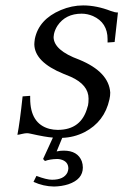

<svg xmlns="http://www.w3.org/2000/svg" viewBox="-20 -494 453 705"><path d="M189.9 89.8Q163.1 90.3 145 97.2L138.2 89.8L174.3 11.2Q149.4 9.8 90.8 -3.4Q83.5 -4.9 79.1 -4.9Q71.8 -4.9 59.6 -2Q50.3 0.5 43.9 1Q52.7 -43.5 63 -140.1L90.8 -142.1V-132.8Q90.8 -40 161.1 -21Q176.3 -17.1 191.9 -17.1Q279.3 -17.1 301.3 -101.1Q302.2 -104.5 303.2 -106.9Q305.2 -116.7 305.2 -131.8Q305.2 -182.6 240.2 -211.9Q228 -217.3 212.9 -223.1Q107.4 -266.1 106 -331.1Q106 -337.9 107.9 -351.1Q122.6 -422.9 203.1 -457Q243.7 -474.1 285.2 -474.1Q334.5 -474.1 387.2 -453.6Q402.8 -447.8 412.1 -448.2H413.1L400.9 -339.8L375 -337.9V-350.1Q375 -411.1 321.3 -435.1Q300.8 -443.8 279.8 -443.8Q220.7 -443.8 190.9 -399.4Q181.6 -384.8 178.2 -369.1Q177.2 -364.3 176.8 -357.9Q177.2 -309.1 271 -274.9Q379.9 -230 384.8 -153.8Q384.8 -141.6 381.8 -128.9Q363.8 -46.9 290.5 -8.8Q252 10.7 208.5 12.2L188 62Q200.7 59.1 213.9 59.1Q265.1 59.1 280.3 98.1Q284.2 109.4 284.2 121.1Q284.2 164.6 231 182.6Q206.5 190.4 178.2 190.9Q139.2 190.4 103 173.8L113.8 151.9Q151.4 166 170.9 166Q214.4 166 227.5 139.6Q230.5 132.3 231 125Q231 98.6 202.6 91.3Q196.3 89.8 189.9 89.8Z"/></svg>

Font: Linux Libertine Capitals O
Style: Bold Italic Samll Caps
Weight: 400
Italic angle: -12°
Designer: Philipp H. Poll
Foundry: Philipp H. Poll
Version: Version 5.0.4